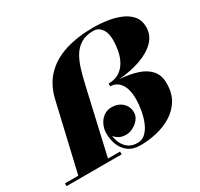

<svg xmlns="http://www.w3.org/2000/svg" viewBox="-184 -963 1228 1176"><g transform="rotate(-30 430.0 -375.0)"><path d="M-25 -19.5H69.5L179.5 -491Q201 -587 258.8 -646.2Q316.5 -705.5 404 -732.8Q491.5 -760 603 -760Q653 -760 703 -752.2Q753 -744.5 794.2 -726.5Q835.5 -708.5 860.5 -677.8Q885.5 -647 885.5 -601Q885.5 -543.5 845.2 -502.5Q805 -461.5 736.2 -437.2Q667.5 -413 583 -406Q654.5 -401 708 -383.2Q761.5 -365.5 791.5 -330.8Q821.5 -296 821.5 -240Q821.5 -169 791 -120.8Q760.5 -72.5 711.5 -43.8Q662.5 -15 605.8 -2.5Q549 10 496 10Q441.5 10 409 -14.5Q376.5 -39 362 -77Q347.5 -115 347.5 -156Q347.5 -189 361 -217.5Q374.5 -246 398.5 -263.5Q422.5 -281 455 -281Q500 -281 529.5 -254Q559 -227 559 -185Q559 -159 542 -137.5Q525 -116 500 -103Q475 -90 450.5 -90Q420 -90 401 -101Q382 -112 370.5 -127Q375 -80 404.2 -45.8Q433.5 -11.5 486.5 -11.5Q519.5 -11.5 543.2 -35Q567 -58.5 581.8 -95.5Q596.5 -132.5 603.5 -173.8Q610.5 -215 610.5 -250Q610.5 -320.5 583.8 -358Q557 -395.5 512.5 -395.5V-415.5Q561 -415.5 591.8 -437Q622.5 -458.5 639.8 -491.8Q657 -525 663.5 -562.2Q670 -599.5 670 -631Q670 -685 648 -713.5Q626 -742 593 -742Q539 -742 503.8 -720.5Q468.5 -699 446.5 -662Q424.5 -625 410.5 -578.2Q396.5 -531.5 385 -481L279.5 -19.5H365V0H-25Z"/></g></svg>

Font: Bodoni* 11pt Fatface
Style: Italic
Weight: 900
Italic angle: -13°
Version: Version 2.3